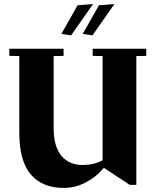

<svg xmlns="http://www.w3.org/2000/svg" viewBox="-20 -910 766 945"><path d="M700 -670V-635L651 -634V0H619L491 -84Q454 -39 402 -12Q350 15 293 15Q189 15 132 -51Q75 -117 75 -256V-634L26 -635V-670H293V-635L244 -634V-281Q244 -189 282 -143.5Q320 -98 386 -98Q442 -98 485 -121V-634L436 -635V-670ZM282 -743 362 -884 438 -890 330 -736ZM387 -743 467 -884 543 -890 435 -736Z"/></svg>

Font: Rakkas
Style: Regular
Weight: 400
Designer: Zeynep Akay
Foundry: Zeynep Akay
Version: Version 2.000